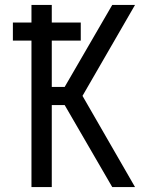

<svg xmlns="http://www.w3.org/2000/svg" viewBox="-20 -755 640 775"><path d="M107 0V-591H32V-664H107V-735H189V-664H306V-591H189V-404H241L433 -735H525L313 -368L525 0H433L241 -331H189V0Z"/></svg>

Font: Nova
Style: Regular
Weight: 400
Monospace: yes
Designer: Belleve Invis
Foundry: Belleve Invis
Version: Version 24.1.4; ttfautohint (v1.8.4)